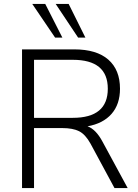

<svg xmlns="http://www.w3.org/2000/svg" viewBox="-20 -956 701 976"><path d="M92 0V-705H358Q471 -705 530.5 -653Q590 -601 590 -505Q590 -426 547 -377Q504 -328 425 -314Q468 -298 501 -236L629 0H562L440 -226Q414 -273 382 -289Q350 -305 296 -305H153V0ZM153 -357H350Q528 -357 528 -505Q528 -652 350 -652H153ZM377 -765 263 -936H329L414 -765ZM260 -765 144 -936H210L297 -765Z"/></svg>

Font: Nunito Sans Light
Style: Regular
Weight: 300
Designer: Vernon Adams
Foundry: Vernon Adams
Version: Version 3.101; ttfautohint (v1.8.4.7-5d5b);gftools[0.9.27]